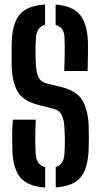

<svg xmlns="http://www.w3.org/2000/svg" viewBox="-20 -828 448 856"><path d="M228.5 7.5V-83.5Q263 -92.5 267 -139Q269.5 -173 269.2 -200.8Q269 -228.5 267 -264.5Q265 -294 255 -315Q245 -336 218.5 -343L151.5 -360Q83.5 -377.5 59 -419.2Q34.5 -461 32 -533Q31.5 -560 31.8 -588Q32 -616 32.5 -643.5Q35.5 -726 69 -764.5Q102.5 -803 181 -808V-717Q144.5 -708.5 140.5 -662Q138 -630 138.2 -597.5Q138.5 -565 140.5 -533Q142.5 -500.5 153 -481.2Q163.5 -462 191 -455L251.5 -440.5Q322.5 -423.5 347.8 -380Q373 -336.5 375.5 -264.5Q376.5 -233 376.2 -210Q376 -187 375 -158Q371.5 -75 338 -36Q304.5 3 228.5 7.5ZM266.5 -511.5Q268 -549 268.5 -586.8Q269 -624.5 267.5 -662Q265.5 -707 228 -716.5V-807.5Q301.5 -802.5 335 -763.8Q368.5 -725 372 -643Q372.5 -618 372.2 -582.5Q372 -547 370.5 -511.5ZM181.5 8Q104.5 3 71.2 -36Q38 -75 35 -158Q34 -193 34.2 -226Q34.5 -259 37.5 -294.5H139.5Q137.5 -254 137.2 -214.2Q137 -174.5 139.5 -139Q143 -92 181.5 -83Z"/></svg>

Font: Big Shoulders Stencil Display
Style: Bold
Weight: 700
Designer: Patric King
Foundry: XO Type Co
Version: Version 1.000